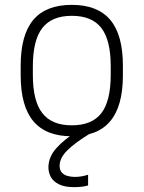

<svg xmlns="http://www.w3.org/2000/svg" viewBox="-20 -550 590 789"><path d="M284 219Q245 219 221.5 207Q198 195 188.5 176.5Q179 158 179 138Q179 96 210.5 60Q242 24 299 -12L348 0Q289 36 257 67.5Q225 99 225 131Q225 149 234 159Q243 169 257.5 173Q272 177 287 177Q302 177 316 174.5Q330 172 342 168V212Q329 216 314.5 217.5Q300 219 284 219ZM275 10Q169 10 117 -52Q65 -114 65 -240V-280Q65 -407 117 -468.5Q169 -530 275 -530Q381 -530 433 -468.5Q485 -407 485 -280V-240Q485 -114 433 -52Q381 10 275 10ZM275 -35Q358 -35 396.5 -85Q435 -135 435 -243V-278Q435 -385 396.5 -435Q358 -485 275 -485Q193 -485 154 -435Q115 -385 115 -277V-242Q115 -135 154 -85Q193 -35 275 -35Z"/></svg>

Font: M PLUS Code Latin SemiExpanded Light
Style: Regular
Weight: 300
Width: 6
Designer: Coji Morishita
Foundry: UNDERFOREST DESIGN
Version: Version 1.002; ttfautohint (v1.8.3)